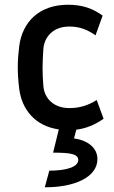

<svg xmlns="http://www.w3.org/2000/svg" viewBox="-20 -536 483 810"><path d="M188 184 169 254C291 255 391 213 391 135C391 89 352 56 292 48L302 11C342 6 378 -8 417 -35L388 -114C350 -90 313 -80 273 -80C205 -80 167 -122 163 -173C158 -230 159 -272 163 -330C167 -381 205 -424 272 -424C317 -424 348 -411 383 -387L413 -470C372 -500 328 -516 267 -516C144 -516 74 -442 61 -341C57 -308 55 -280 55 -252C55 -224 57 -195 61 -162C72 -73 129 -4 228 10L204 108C279 108 310 114 310 139C310 167 264 184 188 184Z"/></svg>

Font: Finlandica Medium
Style: Regular
Weight: 500
Designer: Niklas Ekholm, Juho Hiilivirta, Jaakko Suomalainen
Foundry: Helsinki Type Studio
Version: Version 2.000;Glyphs 3.2 (3202)